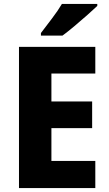

<svg xmlns="http://www.w3.org/2000/svg" viewBox="-20 -951 551 971"><path d="M462 0H76V-714H462V-579H240V-438H446V-303H240V-137H462ZM472 -921Q453 -903 421.5 -875Q390 -847 356 -818.5Q322 -790 296 -771H187V-784Q212 -817 242.5 -857Q273 -897 293 -931H472Z"/></svg>

Font: Noto Sans Devanagari SemiCondensed ExtraBold
Style: Regular
Weight: 800
Width: 4
Designer: Jelle Bosma - Monotype Design Team
Foundry: Monotype Imaging Inc.
Version: Version 2.004; ttfautohint (v1.8.4.7-5d5b)